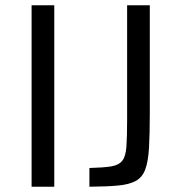

<svg xmlns="http://www.w3.org/2000/svg" viewBox="-20 -708 681 728"><path d="M99.8 0V-688H185.8V0ZM319 0V-71Q372.6 -72.4 401.6 -77.1Q430.6 -81.9 443.6 -98.4Q456.6 -115 459.3 -151.7Q462 -188.5 462 -252.5V-688H548V-280.3Q548 -199.9 545 -147.6Q541.9 -95.3 530.7 -65.4Q519.5 -35.5 494.9 -22Q470.2 -8.5 427.7 -4.5Q385.2 -0.5 319 0Z"/></svg>

Font: Saira Thin
Style: Regular
Weight: 100
Designer: Hector Gatti with collaboration of the Omnibus-Type team
Foundry: Omnibus-Type
Version: Version 1.101